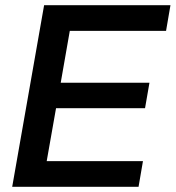

<svg xmlns="http://www.w3.org/2000/svg" viewBox="-20 -720 677 740"><path d="M150 -700H637L620 -601H249L214 -401H556L539 -303H196L160 -99H531L514 0H27Z"/></svg>

Font: Chakra Petch SemiBold
Style: Italic
Weight: 600
Italic angle: -10°
Designer: Katatrad Aksorn Co.,Ltd.
Foundry: Cadson Demak Co.,Ltd.
Version: Version 1.000; ttfautohint (v1.6)